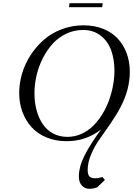

<svg xmlns="http://www.w3.org/2000/svg" viewBox="-20 -868 825 1191"><path d="M99.1 -291Q99.1 -351.1 116.7 -411.1Q134.3 -471.2 168.9 -524.9Q203.6 -578.6 251 -620.4Q298.3 -662.1 362.5 -686.5Q426.8 -710.9 498 -710.9Q565.4 -710.9 620.4 -689Q675.3 -667 710.9 -628.2Q746.6 -589.4 765.9 -536.9Q785.2 -484.4 785.2 -422.9Q785.2 -313 728 -204.1Q704.6 -158.7 664.8 -100.6Q625 -42.5 596.4 -2.7Q567.9 37.1 545.9 88.1Q523.9 139.2 523.9 185.1Q523.9 214.4 534.4 226.1Q544.9 237.8 570.8 237.8Q592.8 237.8 615.2 230L630.9 248L583 293.9Q556.2 303.2 534.2 303.2Q506.3 303.2 487.8 283Q469.2 262.7 469.2 228Q469.2 166 504.9 95.7Q540.5 25.4 606.9 -64.9Q514.2 7.8 393.1 7.8Q324.7 7.8 268.6 -15.4Q212.4 -38.6 175.8 -79.1Q139.2 -119.6 119.1 -173.8Q99.1 -228 99.1 -291ZM193.8 -289.1Q193.8 -233.9 206.5 -185.8Q219.2 -137.7 243.9 -100.1Q268.6 -62.5 308.1 -40.8Q347.7 -19 397.9 -19Q443.8 -19 485.1 -37.6Q526.4 -56.2 557.9 -87.4Q589.4 -118.7 614.7 -159.7Q640.1 -200.7 656.5 -246.6Q672.9 -292.5 681.4 -338.9Q689.9 -385.3 689.9 -428.2Q689.9 -499.5 669.7 -555.7Q649.4 -611.8 604.5 -647Q559.6 -682.1 495.1 -682.1Q439.5 -682.1 390.4 -658.7Q341.3 -635.3 305.9 -595.7Q270.5 -556.2 244.9 -505.4Q219.2 -454.6 206.5 -399.2Q193.8 -343.8 193.8 -289.1ZM408.2 -823.2 411.1 -848.1H617.2L613.8 -823.2Z"/></svg>

Font: Dehuti Alt
Style: Bold-Italic
Weight: 700
Version: Version 1.2